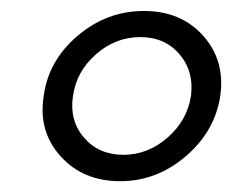

<svg xmlns="http://www.w3.org/2000/svg" viewBox="-20 -776 426 352"><path d="M200.2 -443.8Q132.3 -443.8 91.1 -489.5Q49.8 -535.2 60.1 -600.1Q68.8 -665 122.3 -710.4Q175.8 -755.9 243.9 -755.9Q312 -755.9 352.5 -710.4Q393.1 -665 383.8 -600.1Q374 -535.2 320.6 -489.5Q267.1 -443.8 200.2 -443.8ZM330.1 -600.1Q335.9 -645 309.1 -676.5Q282.2 -708 237.1 -708Q191.9 -708 156 -676.5Q120.1 -645 113.8 -600.1Q106.9 -555.2 134 -523.7Q161.1 -492.2 206.1 -492.2Q251 -492.2 287.1 -523.7Q323.2 -555.2 330.1 -600.1Z"/></svg>

Font: Oakes Grotesk
Style: Medium Italic
Weight: 500
Designer: Samuel Oakes
Foundry: Samuel Oakes
Version: Version 1.0 | wf-rip DC20170320